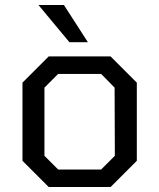

<svg xmlns="http://www.w3.org/2000/svg" viewBox="-20 -749 638 769"><path d="M258 -580 134 -729H236L332 -580ZM175 0 70 -105V-418L175 -523H423L528 -418V-105L423 0ZM213 -70H385L440 -125L439 -398L385 -453H213L158 -398V-125Z"/></svg>

Font: Tomorrow
Style: Regular
Weight: 400
Designer: Tony de Marco, Monica Rizzolli
Foundry: Just in Type
Version: Version 2.002